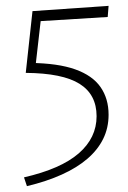

<svg xmlns="http://www.w3.org/2000/svg" viewBox="-20 -441 438 656"><path d="M83 -226Q178 -225 237 -204Q296 -183 323.5 -143.5Q351 -104 351 -49Q351 -4 332.5 33.5Q314 71 278.5 101.5Q243 132 191 155.5Q139 179 72 195L62 165Q188 136 249 83Q310 30 310 -44Q310 -118 252 -154.5Q194 -191 68 -192L91 -403L351 -421L348 -383L105 -368L121 -387L101 -212Z"/></svg>

Font: Ysabeau ExtraLight
Style: Regular
Weight: 250
Designer: Christian Thalmann (Catharsis Fonts)
Version: Version 2.002